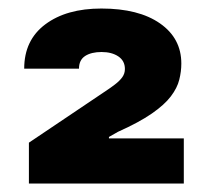

<svg xmlns="http://www.w3.org/2000/svg" viewBox="-20 -866 499 457"><path d="M48.8 -429.2V-526.4L226.6 -646Q242.2 -656.2 253.4 -664.8Q264.6 -673.3 271 -682.1Q277.3 -690.9 277.3 -701.7Q277.3 -721.2 261.7 -731.7Q246.1 -742.2 221.7 -742.2Q197.3 -742.2 182.6 -732.7Q168 -723.1 168 -702.6H37.6Q37.6 -770.5 87.9 -808.1Q138.2 -845.7 221.2 -845.7Q310.1 -845.7 360.8 -810.3Q411.6 -774.9 411.6 -714.8Q411.6 -695.8 406.7 -676.3Q401.9 -656.7 386.7 -636.7Q371.6 -616.7 341.3 -595.7Q311 -574.7 260.7 -552.2L239.3 -540V-536.6H417.5V-429.2Z"/></svg>

Font: Inter 18pt Black
Style: Regular
Weight: 900
Designer: Rasmus Andersson
Foundry: rsms
Version: Version 4.001;git-66647c0bb